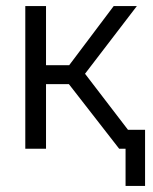

<svg xmlns="http://www.w3.org/2000/svg" viewBox="-20 -488 503 630"><path d="M400 -62H456V122H392V0H371L206 -212H131V0H63V-468H131V-274H207L353 -468H429L259 -246Z"/></svg>

Font: Didact Gothic
Style: Regular
Weight: 400
Designer: Daniel Johnson
Foundry: Daniel Johnson
Version: Version 2.101;PS 002.101;hotconv 1.0.88;makeotf.lib2.5.64775